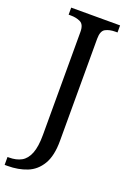

<svg xmlns="http://www.w3.org/2000/svg" viewBox="-189 -774 723 1074"><g transform="rotate(20 173.0 -237.0)"><path d="M-11 240V193H-2Q41 193 71 176.5Q101 160 117 119.5Q133 79 133 9V-604Q133 -648 108.5 -660Q84 -672 51 -672H38V-714H329V-672H316Q282 -672 258 -659.5Q234 -647 234 -600V8Q234 97 203.5 148Q173 199 121.5 219.5Q70 240 6 240Z"/></g></svg>

Font: NotoSerif-Regular
Style: Regular
Weight: 400
Designer: Monotype Design Team
Foundry: Monotype Imaging Inc.
Version: Version 2.007; ttfautohint (v1.8) -l 8 -r 50 -G 200 -x 14 -D